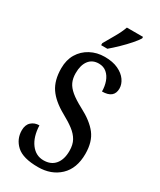

<svg xmlns="http://www.w3.org/2000/svg" viewBox="-233 -1007 911 1093"><g transform="rotate(30 223.0 -460.5)"><path d="M217 10Q118 10 75.5 -29Q33 -68 33 -126Q33 -162 54 -181Q75 -200 106 -200Q109 -126 141.5 -82.5Q174 -39 225 -39Q274 -39 300.5 -71Q327 -103 327 -159Q327 -200 311.5 -227.5Q296 -255 266.5 -277.5Q237 -300 193 -324Q119 -365 85 -415Q51 -465 51 -544Q51 -599 75 -639Q99 -679 141 -701.5Q183 -724 234 -724Q287 -724 323 -707Q359 -690 377.5 -663.5Q396 -637 396 -609Q396 -545 318 -545Q318 -579 307.5 -608.5Q297 -638 276 -656Q255 -674 224 -674Q182 -674 159 -644Q136 -614 136 -561Q136 -527 147.5 -502Q159 -477 186.5 -454Q214 -431 263 -405Q340 -365 377 -317Q414 -269 414 -190Q414 -94 359 -42Q304 10 217 10ZM182 -784Q203 -821 225 -859Q247 -897 259 -931H365V-921Q355 -904 331 -876.5Q307 -849 277.5 -820.5Q248 -792 223 -771H182Z"/></g></svg>

Font: Noto Serif Lao ExtraCondensed Medium
Style: Regular
Weight: 500
Width: 2
Designer: Monotype Design Team
Foundry: Monotype Imaging Inc.
Version: Version 2.003; ttfautohint (v1.8.4.7-5d5b)